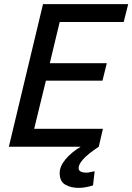

<svg xmlns="http://www.w3.org/2000/svg" viewBox="-20 -713 643 933"><path d="M362 200Q325 200 297.5 184.5Q270 169 270 128Q270 95 298.5 61Q327 27 372 0H23L189 -693H603L581 -606H270L222 -406H499L478 -321H203L146 -87H480L460 0Q406 36 384 61Q362 86 362 103Q362 116 373 121Q384 126 399 126Q409 126 421 123Q433 120 440 119L432 188Q416 193 398 196.5Q380 200 362 200Z"/></svg>

Font: Ubuntu Sans Medium
Style: Italic
Weight: 500
Italic angle: -13.5°
Designer: Dalton Maag Ltd
Foundry: Dalton Maag Ltd
Version: Version 1.006